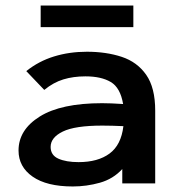

<svg xmlns="http://www.w3.org/2000/svg" viewBox="-20 -663 640 694"><path d="M243 11Q149 11 98 -24.5Q47 -60 47 -119Q47 -194 124 -242Q201 -290 349 -290Q380 -290 425 -287Q415 -346 380.5 -366.5Q346 -387 289 -387Q245 -387 209 -376Q173 -365 140 -338L75 -406Q120 -442 175.5 -459Q231 -476 294 -476Q364 -476 420 -457.5Q476 -439 508.5 -392.5Q541 -346 541 -263V0H422V-52Q389 -16 341 -2.5Q293 11 243 11ZM163 -132Q163 -102 191 -89.5Q219 -77 264 -77Q334 -77 376 -108Q418 -139 426 -207Q407 -208 386 -208.5Q365 -209 350 -209Q251 -209 207 -187.5Q163 -166 163 -132ZM127 -565V-643H462V-565Z"/></svg>

Font: Inconsolata Expanded Bold
Style: Regular
Weight: 700
Width: 7
Monospace: yes
Designer: Raph Levien, Cyreal, Brenton Simpson
Foundry: Raph Levien, Cyreal, Google
Version: Version 3.001; ttfautohint (v1.8.2.53-6de2)